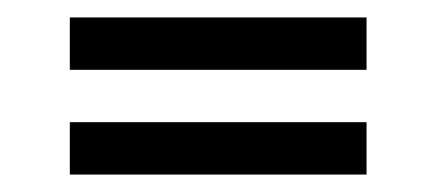

<svg xmlns="http://www.w3.org/2000/svg" viewBox="-20 -410 500 220"><path d="M60 -210V-270H400V-210ZM60 -330V-390H400V-330Z"/></svg>

Font: Kalnia Glaze Thin
Style: Bold
Weight: 700
Version: Version 1.110